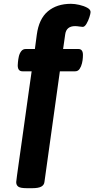

<svg xmlns="http://www.w3.org/2000/svg" viewBox="-20 -780 495 1007"><path d="M121 207Q87 207 76 199Q65 191 65 175Q65 172 69 142Q73 112 80 63Q87 14 95.5 -46.5Q104 -107 113 -171.5Q122 -236 130.5 -297Q139 -358 146 -406H98Q73 -406 73 -437Q73 -439 74 -452.5Q75 -466 78.5 -482.5Q82 -499 91 -511Q100 -523 115 -523H163L173 -598Q184 -681 231 -720.5Q278 -760 352 -760Q372 -760 396 -754.5Q420 -749 437.5 -739.5Q455 -730 455 -717Q455 -709 449 -690Q443 -671 433.5 -655Q424 -639 414 -639Q407 -639 395.5 -641Q384 -643 374 -643Q328 -643 322 -600L311 -523H391Q415 -523 415 -492Q415 -491 414.5 -478Q414 -465 410 -448Q406 -431 397.5 -418.5Q389 -406 374 -406H294L213 175Q211 191 196 199Q181 207 149 207Z"/></svg>

Font: Asap Expanded Expanded Regular
Style: Bold Italic
Weight: 700
Width: 7
Italic angle: -6°
Designer: Pablo Cosgaya
Foundry: Omnibus-Type
Version: Version 3.001; ttfautohint (v1.8.4.7-5d5b)